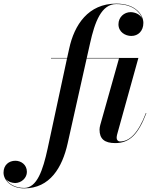

<svg xmlns="http://www.w3.org/2000/svg" viewBox="-208 -780 847 1060"><path d="M600 -155.5 597.5 -156C555 -44 506.5 1 455 1C442.5 1 436 -8.5 436 -19C436 -24 437 -31 438.5 -37L556 -460H271L289 -540C315.5 -660 352 -757.5 434 -757.5C520.5 -757.5 563.5 -717 576.5 -679C564.5 -701 538 -712.5 513.5 -713C477 -713 446 -685 446 -646C446 -602.5 484.5 -581.5 517 -581.5C555 -581.5 583.5 -609 583.5 -653.5C583.5 -695.5 543.5 -760 434 -760C279 -760 202 -642.5 174 -511.5L162.5 -460H73.5V-457.5H162L55 40C29 160 -4 257.5 -74.5 257.5C-123.5 257.5 -159.5 236 -176 208.5C-163.5 223.5 -143 230 -124.5 230.5C-89 230 -59.5 202 -59.5 169C-59.5 128 -93 107.5 -123 107.5C-158.5 107.5 -188.5 130.5 -188.5 173C-188.5 216 -145.5 260 -74.5 260C68 260 136 144 165.5 11.5L270.5 -457.5H449L345.5 -90C343 -82.5 341.5 -69.5 341.5 -64.5C341.5 -13 369 10 428.5 10C509 10 556 -40.5 600 -155.5Z"/></svg>

Font: Bodoni* 72pt Medium
Style: Italic
Weight: 500
Italic angle: -13°
Version: Version 2.3